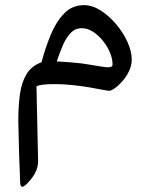

<svg xmlns="http://www.w3.org/2000/svg" viewBox="-20 -374 582 748"><path d="M192.9 -46.4Q226.6 -46.4 262.9 -42.5Q299.3 -38.6 330.8 -33.2Q362.3 -27.8 381.3 -23.9Q401.9 -20 404.8 -20Q412.1 -20 426.5 -29.8Q440.9 -39.6 456.3 -56.9Q471.7 -74.2 482.4 -96.2Q493.2 -118.2 493.2 -142.1Q493.2 -173.8 476.6 -210.4Q460 -247.1 432.4 -279.8Q404.8 -312.5 372.1 -333.3Q339.4 -354 307.1 -354Q260.7 -354 229.2 -321Q197.8 -288.1 177 -237.1Q156.2 -186 141.6 -131.3Q103.5 -117.7 84 -86.2Q64.5 -54.7 57.9 -8.3Q51.3 38.1 51.3 96.7Q52.2 157.2 54.2 217.8Q56.2 278.3 58.6 338.4Q59.1 347.7 61.8 351.1Q64.5 354.5 68.4 353.5Q72.3 352.5 77.1 348.9Q82 345.2 86.4 340.3Q107.9 318.4 118.4 296.6Q128.9 274.9 128.4 252.4L122.1 -37.6Q137.7 -46.4 192.9 -46.4ZM201.2 -134.8Q211.4 -165.5 223.9 -195.3Q236.3 -225.1 254.4 -244.6Q272.5 -264.2 299.3 -264.2Q320.3 -264.2 341.3 -251Q362.3 -237.8 379.9 -216.3Q397.5 -194.8 408 -170.2Q418.5 -145.5 418.5 -122.6Q418.5 -117.2 414.1 -114.5Q409.7 -111.8 401.4 -111.8Q393.6 -111.8 374.5 -114.7Q355.5 -117.7 334 -121.3Q312.5 -125 297.9 -127Q277.3 -129.4 253.2 -131.3Q229 -133.3 201.2 -134.8Z"/></svg>

Font: Sahel VF Regular
Style: Regular
Weight: 400
Foundry: Saber Rastikerdar (saber.rastikerdar@gmail.com)
Version: Version 3.4.0